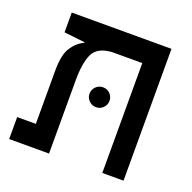

<svg xmlns="http://www.w3.org/2000/svg" viewBox="-108 -694 802 802"><g transform="rotate(20 293.0 -293.0)"><path d="M522 0H427.7V-488.3H293Q229 -483.9 210 -443.4Q190.9 -402.8 190.9 -326.2V0H13.7V-97.7H96.7V-335.4Q96.7 -405.3 118.2 -438Q139.6 -470.7 170.9 -484.9V-488.3H165L78.6 -498V-585.9H522ZM308.6 -249Q290.5 -249 277.3 -262Q264.2 -274.9 264.2 -293Q264.2 -311.5 277.3 -324.5Q290.5 -337.4 308.6 -337.4Q327.1 -337.4 340.1 -324.5Q353 -311.5 353 -293Q353 -274.9 340.1 -262Q327.1 -249 308.6 -249Z"/></g></svg>

Font: CaskaydiaCove NFP
Style: Regular
Weight: 400
Designer: Aaron Bell
Foundry: Saja Typeworks
Version: Version 2111.001; VTT 6.35;Nerd Fonts 3.1.1